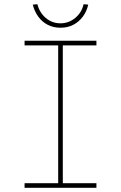

<svg xmlns="http://www.w3.org/2000/svg" viewBox="-20 -894 576 914"><path d="M97 0V-22H257V-678H97V-700H439V-678H279V-22H439V0ZM268 -762Q234 -762 207 -776Q180 -790 162 -815Q144 -840 136 -872L158 -874Q168 -834 198 -808.5Q228 -783 268 -783Q307 -783 338 -808.5Q369 -834 378 -874L400 -872Q393 -840 374.5 -815Q356 -790 329 -776Q302 -762 268 -762Z"/></svg>

Font: Lexend Exa Thin
Style: Regular
Weight: 250
Designer: Bonnie Shaver-Troup, Thomas Jockin
Foundry: Lexend
Version: Version 1.007